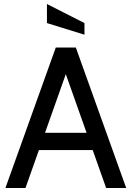

<svg xmlns="http://www.w3.org/2000/svg" viewBox="-20 -937 656 957"><path d="M458 -189H158V-275H458ZM294 -607H322L107 0H7L258 -700H358L609 0H509ZM401 -764 214 -822V-917L401 -822Z"/></svg>

Font: Cabin Resolve
Style: Regular-Resolve
Weight: 400
Designer: Pablo Impallari
Foundry: Pablo Impallari. http://www.impallari.com Igino Marini. http://www.ikern.com
Version: Version 3.001